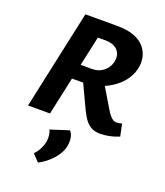

<svg xmlns="http://www.w3.org/2000/svg" viewBox="-171 -772 1031 1200"><g transform="rotate(20 344.5 -172.0)"><path d="M45 0 187 -658H400Q467 -658 512.5 -640.5Q558 -623 583 -592.5Q608 -562 615 -524Q622 -486 611 -445Q599 -400 570 -364.5Q541 -329 500.5 -303.5Q460 -278 414 -265Q368 -252 320 -252H157L178 -351H341Q376 -351 401 -365Q426 -379 441 -400.5Q456 -422 460 -446Q468 -491 441.5 -519.5Q415 -548 357 -548H310L191 0ZM529 12Q490 12 465 -3Q440 -18 422.5 -44.5Q405 -71 389 -105L304 -286L423 -331L530 -152Q543 -130 555 -115.5Q567 -101 578 -95Q589 -89 599 -89Q606 -89 616.5 -90.5Q627 -92 636 -95L653 -14Q615 1 585 6.5Q555 12 529 12ZM225 314 181 268Q201 248 213.5 223.5Q226 199 231 174Q235 150 232 129Q229 108 221 96L345 56Q360 73 364.5 99.5Q369 126 363 156Q357 186 337 216Q317 246 288 271.5Q259 297 225 314Z"/></g></svg>

Font: Ysabeau Office ExtraBold
Style: Italic
Weight: 800
Italic angle: -12°
Designer: Christian Thalmann (Catharsis Fonts)
Version: Version 2.001;gftools[0.9.30]; featfreeze: tnum,lnum,ss02